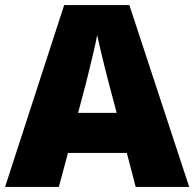

<svg xmlns="http://www.w3.org/2000/svg" viewBox="-20 -737 766 757"><path d="M515 0 480 -134H248L212 0H0L233 -717H490L726 0ZM409 -409Q404 -428 395 -463.5Q386 -499 377 -537Q368 -575 363 -599Q359 -575 350.5 -539Q342 -503 333.5 -468Q325 -433 319 -409L288 -292H440Z"/></svg>

Font: Noto Sans Thai Black
Style: Regular
Weight: 900
Version: Version 2.001